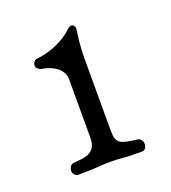

<svg xmlns="http://www.w3.org/2000/svg" viewBox="-77 -844 412 463"><g transform="rotate(-20 129.5 -612.0)"><path d="M48 -440C102 -440 98 -443 130 -443C162 -443 155 -440 212 -440C220 -440 224 -448 224 -455C224 -462 220 -470 212 -471C168 -477 158 -479 158 -514V-700C158 -732 162 -756 164 -770C165 -778 161 -784 155 -784C153 -784 148 -782 146 -780C135 -768 100 -742 49 -737C44 -736 39 -730 39 -723C39 -718 45 -711 53 -710C79 -706 106 -691 106 -664V-514C106 -473 75 -473 48 -471C40 -471 35 -461 35 -455C35 -447 41 -440 48 -440Z"/></g></svg>

Font: EB Garamond
Style: Regular
Weight: 400
Designer: Georg Duffner and Octavio Pardo
Foundry: Georg Duffner
Version: Version 1.000;PS 001.000;hotconv 1.0.88;makeotf.lib2.5.64775